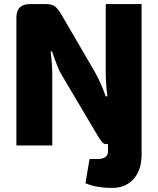

<svg xmlns="http://www.w3.org/2000/svg" viewBox="-20 -710 772 937"><path d="M671 -690V43Q671 120 632 163.5Q593 207 528 207Q449 207 397 184L417 66H455Q507 66 507 28V-7H494Q480 -7 453 -54L280 -346Q263 -373 234 -459H227Q235 -398 235 -347V0H60V-624Q60 -690 126 -690H207Q234 -690 249.5 -677.5Q265 -665 282 -635L445 -355Q473 -304 496 -240H504Q496 -304 496 -359V-690Z"/></svg>

Font: Exo 2.0 Extra Bold
Style: Regular
Weight: 800
Designer: Natanael Gama
Version: Version 1.001;PS 001.001;hotconv 1.0.70;makeotf.lib2.5.58329